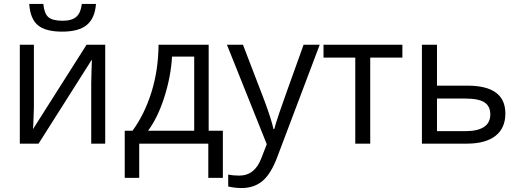

<svg xmlns="http://www.w3.org/2000/svg" viewBox="-20 -722 2611 965"><path d="M150.4 -497.1V-181.6L147.5 -99.1L146 -73.2L415 -497.1H508.8V0H438.5V-303.7L439.9 -363.8L441.9 -422.9L173.8 0H79.6V-497.1ZM292.5 -563Q209 -563 170.4 -595.2Q131.8 -627.4 127 -702.1H197.8Q202.1 -654.8 222.7 -636.2Q243.2 -617.7 294.4 -617.7Q341.3 -617.7 363.8 -637.7Q386.2 -657.7 391.1 -702.1H462.4Q457 -630.4 416.5 -596.7Q376 -563 292.5 -563Z M1100.1 171.9H1026.9V0H679.7V171.9H606.9V-64.9H646Q706.5 -147.5 741.2 -258.5Q775.9 -369.6 776.9 -497.1H1028.8V-64.9H1100.1ZM956.1 -64.9V-437.5H844.7Q838.9 -336.9 805.9 -233.6Q772.9 -130.4 724.1 -64.9Z M1120.6 -497.1H1201.2L1310.1 -213.4Q1345.7 -116.7 1354.5 -73.2H1358.4Q1364.3 -96.7 1383.1 -152.6Q1401.9 -208.5 1505.9 -497.1H1586.9L1373 68.8Q1341.3 152.8 1298.8 188Q1256.3 223.1 1194.8 223.1Q1160.6 223.1 1127 215.3V155.3Q1151.9 160.6 1182.6 160.6Q1260.3 160.6 1293.5 73.2L1320.8 2.9Z M2002.4 -432.6H1840.8V0H1765.6V-432.6H1606V-497.1H2002.4Z M2176.3 -291.5H2329.6Q2520 -291.5 2520 -151.4Q2520 -78.1 2470.2 -39.1Q2420.4 0 2324.7 0H2100.6V-497.1H2176.3ZM2176.3 -226.6V-63H2321.3Q2380.9 -63 2412.6 -84Q2444.3 -105 2444.3 -147Q2444.3 -188 2415.3 -207.3Q2386.2 -226.6 2318.8 -226.6Z"/></svg>

Font: Bpm'online Open Sans
Style: Regular
Weight: 400
Foundry: Ascender Corporation
Version: Version 1.10